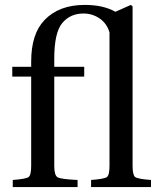

<svg xmlns="http://www.w3.org/2000/svg" viewBox="-20 -762 650 782"><path d="M30 -450V-490H107V-511Q107 -624 161 -680Q220 -742 325 -742Q401 -742 450 -714L513 -742L520 -736V-87Q520 -49 530.5 -41Q541 -33 595 -29V0H351V-29Q405 -33 415.5 -41Q426 -49 426 -87V-630Q415 -667 385.5 -687Q356 -707 320 -707Q266 -707 233.5 -668Q201 -629 201 -523V-490H323V-450H201V-86Q201 -48 214.5 -40Q228 -32 296 -29V0H32V-29Q86 -33 96.5 -41Q107 -49 107 -87V-450Z"/></svg>

Font: Linguistics Pro
Style: Regular
Weight: 400
Designer: Stefan Peev, Context Ltd
Foundry: Stefan Peev, Context Ltd
Version: Version 001.000